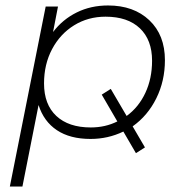

<svg xmlns="http://www.w3.org/2000/svg" viewBox="-20 -504 680 702"><path d="M465 -42 510 35 477 56 431 -23Q375 4 311 4Q236 4 188 -28Q140 -60 121 -120L62 178H16L147 -480H192L174 -387Q209 -433 260.5 -458.5Q312 -484 375 -484Q469 -484 526 -430Q583 -376 583 -284Q583 -208 551.5 -144.5Q520 -81 465 -42ZM409 -60 352 -158 385 -179 443 -80Q487 -112 511.5 -164.5Q536 -217 536 -282Q536 -358 491.5 -400.5Q447 -443 366 -443Q302 -443 251 -411.5Q200 -380 170.5 -324.5Q141 -269 141 -199Q141 -122 186 -80Q231 -38 312 -38Q365 -38 409 -60Z"/></svg>

Font: Montserrat Ace
Style: Light Italic
Weight: 300
Italic angle: -11.3°
Designer: Julieta Ulanovsky
Foundry: Julieta Ulanovsky
Version: Version 1